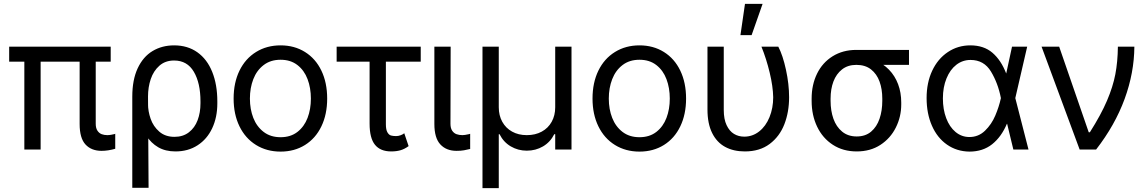

<svg xmlns="http://www.w3.org/2000/svg" viewBox="-20 -771 5916 990"><path d="M550.8 -453.1H27.3V-530.3H550.8ZM189.5 0H105.5V-530.3H189.5ZM473.6 -530.3V-132.8Q473.6 -110.4 482.4 -97.2Q491.2 -84 504.4 -79.1Q517.6 -74.2 533.2 -74.2Q543 -74.2 553.7 -76.2Q564.5 -78.1 572.3 -80.1Q572.3 -81.1 573.2 -81.1Q574.2 -81.1 574.2 -81.1V-3.9Q537.1 6.8 503.9 6.8Q451.2 6.8 420.9 -25.9Q390.6 -58.6 390.6 -131.8V-530.3Z M877.9 -537.1Q947.3 -537.1 997.6 -501.5Q1047.9 -465.8 1074.2 -400.4Q1100.6 -335 1100.6 -248V-238.3Q1100.6 -166 1074.2 -109.9Q1047.9 -53.7 999 -22Q950.2 9.8 884.8 9.8Q833 9.8 795.9 -11.7Q758.8 -33.2 734.4 -71.8Q710 -110.4 689.5 -168.9L743.2 -234.4Q743.2 -197.3 756.8 -158.2Q770.5 -119.1 801.3 -92.3Q832 -65.4 879.9 -65.4Q923.8 -65.4 954.1 -88.9Q984.4 -112.3 999 -151.4Q1013.7 -190.4 1013.7 -238.3V-248Q1013.7 -342.8 979.5 -400.9Q945.3 -459 877.9 -459Q832 -459 801.8 -432.1Q771.5 -405.3 757.3 -363.3Q743.2 -321.3 743.2 -273.4L746.1 197.3H662.1V-272.5Q662.1 -359.4 689.9 -418.9Q717.8 -478.5 766.6 -507.8Q815.4 -537.1 877.9 -537.1Z M1184.6 -262.7Q1184.6 -344.7 1214.8 -406.7Q1245.1 -468.8 1300.3 -502.9Q1355.5 -537.1 1426.8 -537.1Q1498 -537.1 1552.7 -502.9Q1607.4 -468.8 1637.2 -406.7Q1667 -344.7 1667 -262.7Q1667 -181.6 1637.2 -119.6Q1607.4 -57.6 1552.7 -23.4Q1498 10.7 1426.8 10.7Q1355.5 10.7 1300.3 -23.4Q1245.1 -57.6 1214.8 -119.6Q1184.6 -181.6 1184.6 -262.7ZM1583 -262.7Q1583 -317.4 1565.9 -362.8Q1548.8 -408.2 1513.7 -435.5Q1478.5 -462.9 1426.8 -462.9Q1375 -462.9 1339.4 -435.5Q1303.7 -408.2 1286.1 -362.8Q1268.6 -317.4 1268.6 -262.7Q1268.6 -208 1286.1 -163.1Q1303.7 -118.2 1339.4 -90.8Q1375 -63.5 1426.8 -63.5Q1478.5 -63.5 1513.7 -90.8Q1548.8 -118.2 1565.9 -163.1Q1583 -208 1583 -262.7Z M2149.4 -453.1H1715.8V-530.3H2149.4ZM1969.7 -530.3V-129.9Q1969.7 -102.5 1977.5 -88.9Q1985.4 -75.2 1996.1 -72.3Q2006.8 -69.3 2022.5 -69.3Q2034.2 -69.3 2045.9 -73.7Q2057.6 -78.1 2064.5 -84L2086.9 -17.6Q2065.4 -2 2044.4 3.9Q2023.4 9.8 1997.1 9.8Q1941.4 9.8 1913.6 -24.4Q1885.7 -58.6 1885.7 -133.8V-530.3Z M2303.7 -530.3 2302.7 -132.8Q2302.7 -110.4 2311.5 -97.2Q2320.3 -84 2334 -79.1Q2347.7 -74.2 2364.3 -74.2Q2376 -74.2 2397.5 -79.1Q2403.3 -81.1 2404.3 -81.1V-2.9Q2388.7 1 2372.6 3.9Q2356.4 6.8 2334 6.8Q2281.2 6.8 2250.5 -26.4Q2219.7 -59.6 2219.7 -131.8V-530.3Z M2467.8 -530.3H2551.8V-217.8Q2551.8 -175.8 2569.8 -143.1Q2587.9 -110.4 2620.6 -92.3Q2653.3 -74.2 2696.3 -74.2Q2740.2 -74.2 2773.4 -92.3Q2806.6 -110.4 2824.7 -143.1Q2842.8 -175.8 2842.8 -217.8V-530.3H2926.8V0H2842.8V-79.1H2837.9Q2817.4 -38.1 2779.8 -16.1Q2742.2 5.9 2696.3 5.9Q2651.4 5.9 2613.8 -16.1Q2576.2 -38.1 2555.7 -79.1H2551.8V199.2H2467.8Z M3035.2 -262.7Q3035.2 -344.7 3065.4 -406.7Q3095.7 -468.8 3150.9 -502.9Q3206.1 -537.1 3277.3 -537.1Q3348.6 -537.1 3403.3 -502.9Q3458 -468.8 3487.8 -406.7Q3517.6 -344.7 3517.6 -262.7Q3517.6 -181.6 3487.8 -119.6Q3458 -57.6 3403.3 -23.4Q3348.6 10.7 3277.3 10.7Q3206.1 10.7 3150.9 -23.4Q3095.7 -57.6 3065.4 -119.6Q3035.2 -181.6 3035.2 -262.7ZM3433.6 -262.7Q3433.6 -317.4 3416.5 -362.8Q3399.4 -408.2 3364.3 -435.5Q3329.1 -462.9 3277.3 -462.9Q3225.6 -462.9 3189.9 -435.5Q3154.3 -408.2 3136.7 -362.8Q3119.1 -317.4 3119.1 -262.7Q3119.1 -208 3136.7 -163.1Q3154.3 -118.2 3189.9 -90.8Q3225.6 -63.5 3277.3 -63.5Q3329.1 -63.5 3364.3 -90.8Q3399.4 -118.2 3416.5 -163.1Q3433.6 -208 3433.6 -262.7Z M3711.9 -530.3V-204.1Q3711.9 -156.2 3726.6 -125.5Q3741.2 -94.7 3764.6 -80.6Q3788.1 -66.4 3817.4 -66.4Q3860.4 -66.4 3894.5 -93.3Q3928.7 -120.1 3947.8 -167Q3966.8 -213.9 3966.8 -269.5Q3965.8 -325.2 3948.7 -396.5Q3931.6 -467.8 3906.2 -530.3H3993.2Q4016.6 -485.4 4032.7 -411.1Q4048.8 -336.9 4048.8 -269.5Q4048.8 -193.4 4024.4 -130.4Q4000 -67.4 3948.7 -28.8Q3897.5 9.8 3820.3 9.8Q3761.7 9.8 3718.8 -13.7Q3675.8 -37.1 3651.9 -85.4Q3627.9 -133.8 3627.9 -206.1V-530.3ZM3821.3 -751H3912.1L3855.5 -589.8H3797.9Z M4395.5 -513.7Q4406.2 -512.7 4416 -507.3Q4425.8 -502 4438.5 -491.2Q4445.3 -486.3 4453.6 -481Q4461.9 -475.6 4471.7 -470.2Q4481.4 -464.8 4491.2 -460Q4533.2 -443.4 4564 -411.6Q4594.7 -379.9 4610.8 -336.9Q4627 -293.9 4627 -242.2V-232.4Q4627 -168.9 4599.1 -113.3Q4571.3 -57.6 4519.5 -23.9Q4467.8 9.8 4397.5 9.8Q4327.1 9.8 4274.4 -24.4Q4221.7 -58.6 4193.4 -117.7Q4165 -176.8 4165 -251V-262.7Q4165 -334 4192.9 -391.1Q4220.7 -448.2 4273.4 -481Q4326.2 -513.7 4395.5 -513.7ZM4397.5 -67.4Q4442.4 -67.4 4471.7 -92.3Q4501 -117.2 4515.1 -158.7Q4529.3 -200.2 4529.3 -251V-262.7Q4529.3 -311.5 4515.1 -350.6Q4501 -389.6 4471.2 -413.1Q4441.4 -436.5 4395.5 -436.5Q4351.6 -436.5 4321.8 -413.1Q4292 -389.6 4277.3 -350.6Q4262.7 -311.5 4262.7 -262.7V-251Q4262.7 -200.2 4277.3 -158.7Q4292 -117.2 4322.3 -92.3Q4352.5 -67.4 4397.5 -67.4ZM4667 -436.5H4395.5V-513.7H4667Z M4757.8 -265.6Q4757.8 -344.7 4786.6 -406.2Q4815.4 -467.8 4867.2 -502.4Q4918.9 -537.1 4983.4 -537.1Q5052.7 -537.1 5097.2 -499Q5141.6 -460.9 5168 -392.6H5200.2L5214.8 -266.6L5283.2 0H5205.1L5140.6 -266.6Q5126 -341.8 5089.8 -401.9Q5053.7 -461.9 4984.4 -461.9Q4943.4 -461.9 4911.1 -437Q4878.9 -412.1 4860.4 -366.7Q4841.8 -321.3 4841.8 -263.7Q4841.8 -207 4858.9 -161.6Q4876 -116.2 4907.2 -90.3Q4938.5 -64.5 4978.5 -64.5Q5025.4 -64.5 5059.1 -97.2Q5092.8 -129.9 5111.8 -174.8Q5130.9 -219.7 5140.6 -263.7L5198.2 -530.3H5276.4L5214.8 -263.7L5200.2 -132.8H5171.9Q5143.6 -65.4 5095.7 -27.3Q5047.9 10.7 4978.5 10.7Q4913.1 9.8 4862.8 -25.4Q4812.5 -60.5 4785.2 -123Q4757.8 -185.5 4757.8 -265.6Z M5350.6 -530.3H5441.4L5593.8 -88.9H5599.6Q5657.2 -179.7 5688 -252Q5718.8 -324.2 5731 -388.2Q5743.2 -452.1 5744.1 -530.3H5829.1Q5828.1 -395.5 5778.8 -260.7Q5729.5 -126 5631.8 0H5546.9Z"/></svg>

Font: Pretendard GOV Variable
Style: Regular
Weight: 400
Designer: Base glyphs from Inter by Rasmus Andersson; Hangul glyphs from Noto Sans CJK(Source Han Sans) by Jang Soo-young and Kang
Foundry: Kil Hyung-jin
Version: Version 1.307;Glyphs 3.2 (3192)